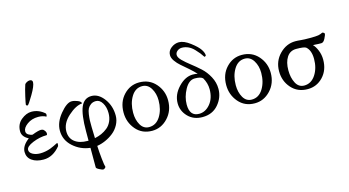

<svg xmlns="http://www.w3.org/2000/svg" viewBox="-94 -1070 3040 1671"><g transform="rotate(-15 1425.5 -234.5)"><path d="M241.2 -692.4Q266.6 -692.4 266.6 -669.9Q266.6 -637.7 223.1 -564Q179.7 -490.2 169.9 -486.3H167Q164.1 -486.3 159.7 -489.3Q155.3 -492.2 155.3 -495.1Q155.3 -504.9 169.4 -567.9Q183.6 -630.9 196.3 -668Q199.2 -675.8 213.9 -684.1Q228.5 -692.4 241.2 -692.4ZM72.3 -110.4Q72.3 -85.9 100.6 -70.3Q128.9 -54.7 168 -54.7Q192.4 -54.7 217.3 -59.6Q242.2 -64.5 261.2 -71.8Q280.3 -79.1 295.4 -86.4Q310.5 -93.8 319.8 -98.6Q329.1 -103.5 330.1 -103.5Q335.9 -103.5 335.9 -96.7Q335.9 -84 333 -75.2Q267.6 4.9 182.6 4.9Q117.2 4.9 77.6 -23.4Q38.1 -51.8 38.1 -101.6Q38.1 -157.2 104.5 -207Q46.9 -236.3 46.9 -285.2Q46.9 -349.6 92.8 -387.2Q138.7 -424.8 185.5 -424.8Q251 -424.8 303.7 -377.9Q306.6 -373 306.6 -367.2Q306.6 -354.5 301.8 -349.6Q272.5 -366.2 230.5 -366.2Q172.9 -366.2 131.3 -335.9Q89.8 -305.7 89.8 -273.4Q89.8 -252.9 109.4 -241.2Q128.9 -229.5 145.5 -229.5Q200.2 -251 224.6 -251Q232.4 -251 244.1 -247.1Q267.6 -227.5 267.6 -207Q267.6 -193.4 259.8 -193.4Q199.2 -193.4 135.7 -167.5Q72.3 -141.6 72.3 -110.4Z M663.1 10.7Q665 62.5 671.9 127Q678.7 191.4 684.6 206.1Q672.9 222.7 660.2 222.7Q652.3 222.7 627 210Q601.6 197.3 601.6 187.5V11.7Q513.7 2 448.2 -57.1Q382.8 -116.2 382.8 -201.2Q382.8 -276.4 442.9 -349.1Q502.9 -421.9 546.9 -421.9Q571.3 -421.9 601.1 -409.7Q630.9 -397.5 630.9 -380.9Q572.3 -376 503.9 -314.5Q435.5 -252.9 435.5 -179.7Q435.5 -119.1 478 -85.9Q520.5 -52.7 593.8 -52.7Q597.7 -52.7 601.6 -52.7V-137.7Q601.6 -287.1 630.4 -354.5Q659.2 -421.9 725.6 -421.9Q789.1 -421.9 837.9 -356Q886.7 -290 886.7 -203.1Q886.7 -160.2 865.7 -121.1Q844.7 -82 811.5 -55.7Q778.3 -29.3 739.7 -12.2Q701.2 4.9 663.1 10.7ZM661.1 -59.6Q694.3 -66.4 722.7 -79.1Q751 -91.8 776.4 -112.3Q801.8 -132.8 816.9 -166Q832 -199.2 832 -240.2Q832 -293.9 809.1 -331.5Q786.1 -369.1 752 -369.1Q724.6 -369.1 706.1 -356Q687.5 -342.8 677.7 -324.7Q668 -306.6 663.6 -275.4Q659.2 -244.1 658.2 -220.2Q657.2 -196.3 658.2 -160.2Q658.2 -158.2 661.1 -59.6Z M1281.2 -234.4Q1281.2 -296.9 1252.4 -343.8Q1223.6 -390.6 1173.8 -390.6Q1112.3 -390.6 1075.7 -330.6Q1039.1 -270.5 1039.1 -186.5Q1039.1 -123 1065.9 -76.7Q1092.8 -30.3 1142.6 -30.3Q1206.1 -30.3 1243.7 -90.3Q1281.2 -150.4 1281.2 -234.4ZM1157.2 -428.7Q1248 -428.7 1304.7 -364.3Q1361.3 -299.8 1361.3 -212.9Q1361.3 -119.1 1301.8 -55.7Q1242.2 7.8 1160.2 7.8Q1069.3 7.8 1014.2 -57.1Q959 -122.1 959 -210Q959 -305.7 1017.1 -367.2Q1075.2 -428.7 1157.2 -428.7Z M1434.6 -166Q1434.6 -244.1 1496.1 -309.1Q1557.6 -374 1626 -374Q1651.4 -374 1669.9 -369.1Q1646.5 -395.5 1608.4 -428.7Q1570.3 -461.9 1544.4 -483.9Q1518.6 -505.9 1498.5 -534.2Q1478.5 -562.5 1478.5 -587.9Q1478.5 -626 1511.2 -651.4Q1543.9 -676.8 1582 -676.8Q1626 -676.8 1682.1 -634.3Q1738.3 -591.8 1758.8 -560.5Q1779.3 -529.3 1779.3 -506.8Q1779.3 -503.9 1775.9 -501Q1772.5 -498 1769 -497.1Q1765.6 -496.1 1764.6 -497.1Q1748 -521.5 1737.8 -534.7Q1727.5 -547.9 1703.6 -573.2Q1679.7 -598.6 1651.9 -611.3Q1624 -624 1594.7 -624Q1571.3 -624 1553.2 -609.4Q1535.2 -594.7 1535.2 -574.2Q1535.2 -551.8 1563.5 -523.4Q1591.8 -495.1 1632.3 -463.9Q1672.9 -432.6 1713.4 -396Q1753.9 -359.4 1782.2 -306.6Q1810.5 -253.9 1810.5 -196.3Q1810.5 -118.2 1757.3 -56.2Q1704.1 5.9 1614.3 5.9Q1534.2 5.9 1484.4 -45.4Q1434.6 -96.7 1434.6 -166ZM1706.1 -318.4Q1687.5 -336.9 1633.8 -336.9Q1581.1 -336.9 1544.4 -270Q1507.8 -203.1 1507.8 -134.8Q1507.8 -29.3 1592.8 -29.3Q1650.4 -29.3 1692.9 -80.6Q1735.4 -131.8 1735.4 -212.9Q1735.4 -267.6 1706.1 -318.4Z M2206.1 -234.4Q2206.1 -296.9 2177.2 -343.8Q2148.4 -390.6 2098.6 -390.6Q2037.1 -390.6 2000.5 -330.6Q1963.9 -270.5 1963.9 -186.5Q1963.9 -123 1990.7 -76.7Q2017.6 -30.3 2067.4 -30.3Q2130.9 -30.3 2168.5 -90.3Q2206.1 -150.4 2206.1 -234.4ZM2082 -428.7Q2172.9 -428.7 2229.5 -364.3Q2286.1 -299.8 2286.1 -212.9Q2286.1 -119.1 2226.6 -55.7Q2167 7.8 2085 7.8Q1994.1 7.8 1939 -57.1Q1883.8 -122.1 1883.8 -210Q1883.8 -305.7 1941.9 -367.2Q2000 -428.7 2082 -428.7Z M2563.5 -422.9Q2585 -422.9 2612.3 -419.9Q2639.6 -417 2693.4 -417Q2750 -417 2770.5 -420.9Q2791 -424.8 2809.6 -434.6Q2824.2 -431.6 2829.1 -420.9Q2829.1 -409.2 2813.5 -378.4Q2797.9 -347.7 2778.3 -347.7Q2763.7 -347.7 2751.5 -348.1Q2739.3 -348.6 2726.1 -349.6Q2712.9 -350.6 2703.1 -350.6Q2723.6 -331.1 2740.2 -291Q2756.8 -251 2756.8 -206.1Q2756.8 -112.3 2700.2 -52.2Q2643.6 7.8 2561.5 7.8Q2470.7 7.8 2415 -55.2Q2359.4 -118.2 2359.4 -206.1Q2359.4 -297.9 2420.9 -360.4Q2482.4 -422.9 2563.5 -422.9ZM2553.7 -356.4Q2498 -356.4 2468.8 -311.5Q2439.5 -266.6 2439.5 -193.4Q2439.5 -127 2464.8 -78.6Q2490.2 -30.3 2540 -30.3Q2603.5 -30.3 2642.6 -89.8Q2681.6 -149.4 2681.6 -232.4Q2681.6 -309.6 2641.6 -343.8Q2626 -356.4 2553.7 -356.4Z"/></g></svg>

Font: Crimson Text
Style: Regular
Weight: 400
Version: Version 0.13